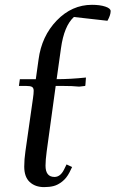

<svg xmlns="http://www.w3.org/2000/svg" viewBox="-20 -766 477 793"><path d="M58.1 -411.1 62 -439H127.9L139.2 -520Q151.9 -616.7 214.4 -681.4Q276.9 -746.1 359.9 -746.1Q392.6 -746.1 414.8 -738.8Q437 -731.4 437 -720.2Q437 -703.6 423.8 -680.2L285.2 -695.8Q244.6 -658.7 231.9 -566.9L213.9 -439Q270 -439 335 -445.8L333 -418L332 -411.1L307.1 -408.2Q280.3 -411.1 237.8 -411.1H210L172.9 -141.1Q168 -104.5 168 -82Q168 -35.2 205.1 -35.2Q229 -35.2 244.1 -64.9L254.9 -86.9L277.8 -76.2L267.1 -54.2Q254.9 -30.3 236.8 -16.1Q218.8 -2 201.4 2.4Q184.1 6.8 162.1 6.8Q125.5 6.8 102.8 -14.2Q80.1 -35.2 80.1 -78.1Q80.1 -107.9 85 -141.1L116.2 -359.9Q119.1 -379.4 119.1 -391.1Q119.1 -402.8 112.3 -407Q105.5 -411.1 87.9 -411.1Z"/></svg>

Font: Dihjauti S
Style: Bold Italic
Weight: 700
Italic angle: -9°
Designer: T. Christopher White
Version: Version 3.0.0